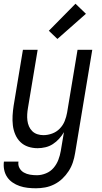

<svg xmlns="http://www.w3.org/2000/svg" viewBox="-29 -787 549 1030"><path d="M164 223Q141 223 119 220.5Q97 218 76.5 211Q56 204 38.5 192Q21 180 9.5 163Q-2 146 -6.5 124.5Q-11 103 -8 80H70Q67 99 75.5 114.5Q84 130 99 138.5Q114 147 132 150Q150 153 169 153Q193 153 217.5 143Q242 133 258.5 113.5Q275 94 284 70.5Q293 47 297 23L314 -78Q303 -59 288 -42.5Q273 -26 254.5 -14Q236 -2 214.5 3Q193 8 173 8Q146 8 122 0Q98 -8 80.5 -25Q63 -42 53 -65.5Q43 -89 40 -114.5Q37 -140 38.5 -166.5Q40 -193 44 -219L94 -520H173L121 -208Q118 -191 117 -174Q116 -157 118 -140.5Q120 -124 126.5 -109Q133 -94 144.5 -83Q156 -72 171.5 -67Q187 -62 204 -62Q227 -62 250.5 -70.5Q274 -79 291.5 -97Q309 -115 318 -137.5Q327 -160 331 -183L387 -520H466L374 34Q370 59 362 83.5Q354 108 339.5 130.5Q325 153 305.5 171.5Q286 190 262 202Q238 214 213 218.5Q188 223 164 223ZM279 -578 233 -622 376 -767 432 -713Z"/></svg>

Font: Iosevka Custom
Style: Italic
Weight: 400
Italic angle: -9°
Monospace: yes
Designer: Belleve Invis
Foundry: Belleve Invis
Version: Version 30.3.3; ttfautohint (v1.8.3)